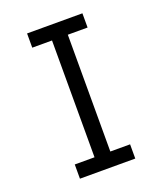

<svg xmlns="http://www.w3.org/2000/svg" viewBox="-136 -824 772 913"><g transform="rotate(-20 250.0 -367.5)"><path d="M110 0V-72H210V-663H110V-735H390V-663H290V-72H390V0Z"/></g></svg>

Font: Iosevka SS08
Style: Regular
Weight: 400
Monospace: yes
Designer: Belleve Invis
Foundry: Belleve Invis
Version: 2.1.0; ttfautohint (v1.8.2)